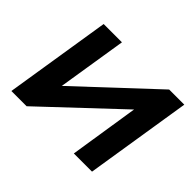

<svg xmlns="http://www.w3.org/2000/svg" viewBox="-144 -954 1202 1202"><g transform="rotate(45 457.5 -352.5)"><path d="M60 0 172 -705H334L261 -247L260 -245L752 -705H886L774 0H613L685 -461L687 -463L195 0Z"/></g></svg>

Font: Nunito Sans 7pt SemiExpanded ExtraBold
Style: Italic
Weight: 800
Width: 6
Italic angle: -9°
Designer: Vernon Adams
Foundry: Vernon Adams
Version: Version 3.101;gftools[0.9.27]